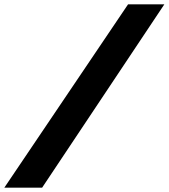

<svg xmlns="http://www.w3.org/2000/svg" viewBox="-62 -720 781 889"><path d="M531 -700H699L133 149H-42Z"/></svg>

Font: Jost* Heavy
Style: Italic
Weight: 800
Italic angle: -10°
Version: Version 3.7